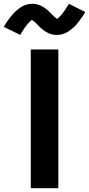

<svg xmlns="http://www.w3.org/2000/svg" viewBox="-86 -997 472 1017"><path d="M77 0V-735H223V0ZM215 -812Q210 -812 205 -812.5Q200 -813 195 -814Q190 -815 185.5 -816Q181 -817 176 -819Q171 -821 166.5 -823.5Q162 -826 158 -828Q154 -830 149.5 -833.5Q145 -837 141 -840Q137 -843 133 -846.5Q129 -850 125.5 -853Q122 -856 119.5 -859Q117 -862 112.5 -866.5Q108 -871 104 -875Q100 -879 96.5 -882Q93 -885 88.5 -887.5Q84 -890 84 -893H85L82 -891Q79 -889 76.5 -886.5Q74 -884 71.5 -881.5Q69 -879 67.5 -877.5Q66 -876 64.5 -874.5Q63 -873 61.5 -871Q60 -869 58 -867Q56 -865 54.5 -862.5Q53 -860 51 -857.5Q49 -855 47 -852.5Q45 -850 43 -847Q41 -844 39 -841Q37 -838 35 -834.5Q33 -831 30.5 -827.5Q28 -824 25.5 -820Q23 -816 21 -812L-66 -855Q-58 -869 -50 -880.5Q-42 -892 -34.5 -902Q-27 -912 -19.5 -920.5Q-12 -929 -4 -936.5Q4 -944 14.5 -952Q25 -960 36 -965.5Q47 -971 59.5 -974Q72 -977 85 -977Q90 -977 95 -976.5Q100 -976 105 -975Q110 -974 114.5 -972.5Q119 -971 124 -969.5Q129 -968 133.5 -965.5Q138 -963 142 -960.5Q146 -958 150.5 -955Q155 -952 159 -949Q163 -946 167 -942.5Q171 -939 174.5 -935.5Q178 -932 180.5 -929.5Q183 -927 187.5 -922.5Q192 -918 196 -914Q200 -910 203.5 -906.5Q207 -903 211.5 -901Q216 -899 216 -896Q216 -895 216 -895Q216 -895 215 -895Q215 -896 218 -898Q221 -900 223.5 -902.5Q226 -905 228.5 -907.5Q231 -910 232.5 -911.5Q234 -913 235.5 -914.5Q237 -916 238.5 -918Q240 -920 242 -922Q244 -924 245.5 -926.5Q247 -929 249 -931.5Q251 -934 253 -936.5Q255 -939 257 -942Q259 -945 261 -948Q263 -951 265 -954.5Q267 -958 269.5 -961.5Q272 -965 274.5 -969Q277 -973 279 -977L366 -933Q358 -920 350 -908.5Q342 -897 334.5 -887Q327 -877 319.5 -868Q312 -859 304 -852Q296 -845 285.5 -837Q275 -829 264 -823.5Q253 -818 240.5 -815Q228 -812 215 -812Z"/></svg>

Font: Iosevka Aile Heavy
Style: Regular
Weight: 900
Designer: Belleve Invis
Foundry: Belleve Invis
Version: Version 31.1.0; ttfautohint (v1.8.4)